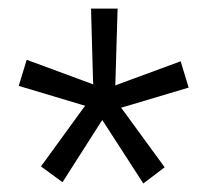

<svg xmlns="http://www.w3.org/2000/svg" viewBox="-20 -746 484 448"><path d="M168.3 -502.3 178.8 -499.2 172.3 -490.7 75.6 -357.7 125.9 -320.9 212.1 -455.9 218.6 -466 225.2 -455.9 314.4 -317.9 364.2 -355.7 269 -486.1 262.5 -494.7 273 -497.7 420.2 -541.6 401.5 -603 259.4 -550.6 248.9 -546.6 249.4 -557.7 254.4 -725.9H192.4L197 -560.2L197.5 -549.1L186.9 -553.1L42.3 -606.5L23.7 -545.6Z"/></svg>

Font: Vazir FD Light
Style: Regular
Weight: 300
Foundry: DejaVu fonts team - Redesigned by Saber Rastikerdar
Version: Version 21.10;October 20, 2019;FontCreator 12.0.0.2547 64-bi